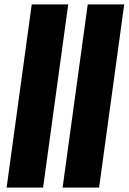

<svg xmlns="http://www.w3.org/2000/svg" viewBox="-20 -851 584 871"><path d="M10 0 124 -831H289.5L175.5 0ZM264 0 378 -831H543.5L429.5 0Z"/></svg>

Font: Merriweather 60pt Black
Style: Italic
Weight: 900
Italic angle: -7.8°
Version: Version 2.101